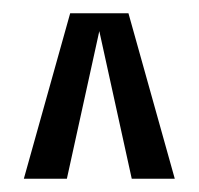

<svg xmlns="http://www.w3.org/2000/svg" viewBox="-20 -720 300 290"><path d="M130 -673 81 -450H16L86 -700H174L244 -450H179Z"/></svg>

Font: Piscolabis
Style: Regular
Weight: 400
Designer: Ariel Martín Pérez
Foundry: Tunera Type Foundry
Version: Version 1.000